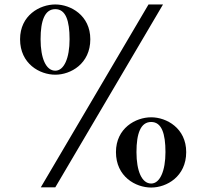

<svg xmlns="http://www.w3.org/2000/svg" viewBox="-20 -840 925 861"><path d="M292 -664C292 -747 275 -799 228 -799C181 -799 162 -748 162 -664C162 -579 186 -523 228 -523C267 -523 292 -579 292 -664ZM70 -664C70 -771 158 -820 228 -820C297 -820 385 -771 385 -664C385 -554 297 -505 228 -505C158 -505 70 -554 70 -664ZM646 -820 163 0H228L711 -820ZM722 -158C722 -241 705 -293 658 -293C611 -293 592 -242 592 -158C592 -73 616 -17 658 -17C697 -17 722 -73 722 -158ZM500 -158C500 -265 588 -314 658 -314C727 -314 815 -265 815 -158C815 -48 727 1 658 1C588 1 500 -48 500 -158Z"/></svg>

Font: Beautique Display Medium
Style: Bold
Weight: 900
Designer: Nhat-Quang Ngo
Version: Version 1.100;Glyphs 3.2.3 (3260)